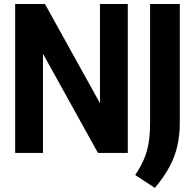

<svg xmlns="http://www.w3.org/2000/svg" viewBox="-20 -760 969 954"><path d="M55.3 0V-740H203.5L501.8 -202H476.7V-740H615V0H466.8L168.5 -538H193.6V0ZM749.2 173.5 651.9 109.5Q679.8 67.9 695.9 29.7Q712 -8.6 718.8 -51.5Q725.7 -94.5 725.7 -150V-740H873.4V-151.2Q873.4 -89 861.3 -35.3Q849.2 18.3 821.9 69.2Q794.7 120.1 749.2 173.5Z"/></svg>

Font: Encode Sans SC Condensed Thin
Style: Regular
Weight: 100
Width: 3
Designer: Multiple Designers
Foundry: Impallari Type
Version: Version 3.002